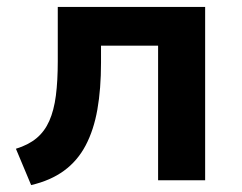

<svg xmlns="http://www.w3.org/2000/svg" viewBox="-20 -521 700 555"><path d="M70 14 26 -91Q62 -102 85.5 -121.5Q109 -141 122.5 -171.5Q136 -202 141.5 -244.5Q147 -287 147 -344V-501H573V0H437V-389H272V-340Q272 -264 261.5 -204.5Q251 -145 227.5 -100.5Q204 -56 165 -27.5Q126 1 70 14Z"/></svg>

Font: Nunito Sans 7pt
Style: Bold
Weight: 700
Designer: Vernon Adams
Foundry: Vernon Adams
Version: Version 3.101;gftools[0.9.27]